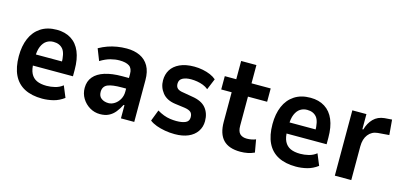

<svg xmlns="http://www.w3.org/2000/svg" viewBox="-60 -1027 2996 1422"><g transform="rotate(15 1438.5 -315.5)"><path d="M297 10Q216 10 160.5 -19Q105 -48 77 -106Q49 -164 49 -250Q49 -328 74 -386.5Q99 -445 149 -478Q199 -511 272 -511Q336 -511 382 -482Q428 -453 451.5 -397Q475 -341 475 -259V-209H149V-294H382L369 -274Q369 -357 343.5 -387.5Q318 -418 271 -418Q241 -418 218 -403Q195 -388 181 -355.5Q167 -323 167 -267V-232Q167 -180 182.5 -149Q198 -118 228 -104Q258 -90 304 -90Q335 -90 368 -98Q401 -106 427 -127L463 -40Q424 -11 381.5 -0.5Q339 10 297 10Z M740 10Q697 10 661 -11.5Q625 -33 603 -69Q581 -105 581 -149Q581 -200 610 -234.5Q639 -269 694 -286.5Q749 -304 827 -304H895V-223H847Q810 -223 783 -219.5Q756 -216 738.5 -208.5Q721 -201 712 -186.5Q703 -172 703 -151Q703 -117 725.5 -101Q748 -85 780 -85Q804 -85 827 -100Q850 -115 864.5 -141Q879 -167 879 -199V-335Q879 -378 853.5 -395Q828 -412 778 -412Q746 -412 710 -402.5Q674 -393 633 -368L598 -457Q632 -476 665 -487.5Q698 -499 734 -505Q770 -511 808 -511Q866 -511 909.5 -490.5Q953 -470 977 -428Q1001 -386 1001 -320V0H899V-101H892Q876 -69 855.5 -43.5Q835 -18 807 -4Q779 10 740 10Z M1313 10Q1274 10 1237.5 3.5Q1201 -3 1171 -14Q1141 -25 1119 -42L1152 -128Q1177 -113 1202 -103.5Q1227 -94 1252 -90.5Q1277 -87 1299 -87Q1344 -87 1370 -99Q1396 -111 1396 -141Q1396 -168 1381.5 -180.5Q1367 -193 1334 -198L1259 -208Q1193 -217 1160 -258.5Q1127 -300 1127 -353Q1127 -399 1148.5 -434Q1170 -469 1214.5 -490Q1259 -511 1326 -511Q1359 -511 1391.5 -504.5Q1424 -498 1450.5 -486.5Q1477 -475 1495 -459L1460 -374Q1442 -389 1420 -397.5Q1398 -406 1374 -410Q1350 -414 1327 -414Q1287 -414 1262 -400.5Q1237 -387 1237 -357Q1237 -333 1251 -320.5Q1265 -308 1298 -304L1367 -292Q1440 -281 1473 -241Q1506 -201 1506 -141Q1506 -96 1482.5 -61.5Q1459 -27 1416 -8.5Q1373 10 1313 10Z M1816 10Q1727 10 1684 -35.5Q1641 -81 1641 -172V-399H1561V-501H1649V-641H1766V-501H1913V-399H1766V-176Q1766 -132 1785 -114Q1804 -96 1838 -96Q1856 -96 1874 -99.5Q1892 -103 1906 -109L1923 -12Q1899 -1 1872.5 4.5Q1846 10 1816 10Z M2242 10Q2161 10 2105.5 -19Q2050 -48 2022 -106Q1994 -164 1994 -250Q1994 -328 2019 -386.5Q2044 -445 2094 -478Q2144 -511 2217 -511Q2281 -511 2327 -482Q2373 -453 2396.5 -397Q2420 -341 2420 -259V-209H2094V-294H2327L2314 -274Q2314 -357 2288.5 -387.5Q2263 -418 2216 -418Q2186 -418 2163 -403Q2140 -388 2126 -355.5Q2112 -323 2112 -267V-232Q2112 -180 2127.5 -149Q2143 -118 2173 -104Q2203 -90 2249 -90Q2280 -90 2313 -98Q2346 -106 2372 -127L2408 -40Q2369 -11 2326.5 -0.5Q2284 10 2242 10Z M2539 0V-501H2647V-385H2654Q2668 -436 2700.5 -469Q2733 -502 2785 -507L2841 -511L2851 -395L2764 -388Q2719 -384 2692 -349.5Q2665 -315 2665 -258V0Z"/></g></svg>

Font: Nunito Sans 7pt Condensed
Style: Bold
Weight: 700
Width: 3
Designer: Vernon Adams
Foundry: Vernon Adams
Version: Version 3.101;gftools[0.9.27]